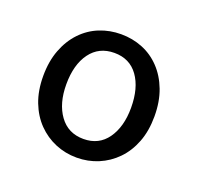

<svg xmlns="http://www.w3.org/2000/svg" viewBox="-72 -802 510 493"><g transform="rotate(20 182.5 -555.5)"><path d="M182 -387Q151 -387 123.5 -398.5Q96 -410 75 -431.5Q54 -453 42 -484Q30 -515 30 -555Q30 -595 42 -626.5Q54 -658 75 -680Q96 -702 123.5 -713Q151 -724 182 -724Q213 -724 240.5 -713Q268 -702 289 -680Q310 -658 322 -626.5Q334 -595 334 -555Q334 -515 322 -484Q310 -453 289 -431.5Q268 -410 240.5 -398.5Q213 -387 182 -387ZM182 -438Q224 -438 247 -470.5Q270 -503 270 -555Q270 -609 247 -641Q224 -673 182 -673Q140 -673 116.5 -641Q93 -609 93 -555Q93 -503 116.5 -470.5Q140 -438 182 -438Z"/></g></svg>

Font: CV Source Sans
Style: Regular
Weight: 400
Designer: Paul D. Hunt
Foundry: Adobe Systems Incorporated
Version: Version 3.001